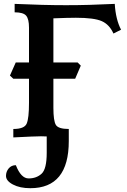

<svg xmlns="http://www.w3.org/2000/svg" viewBox="-20 -715 661 999"><path d="M337.9 0Q227.5 -5.9 193.4 -5.9Q162.6 -5.9 49.3 0V-43.9Q106.9 -43.9 118.9 -72Q130.9 -100.1 130.9 -179.7V-571.3Q130.9 -616.2 116 -633.5Q101.1 -650.9 56.2 -650.9V-694.8Q207.5 -688 323.7 -688Q442.4 -688 577.1 -694.8Q582 -613.8 609.9 -560.5L570.3 -540.5Q549.3 -587.4 509.5 -605Q469.7 -622.6 375 -622.6Q334.5 -622.6 257.8 -619.6V-153.8Q257.8 -86.9 270.5 -65.4Q283.2 -43.9 337.9 -43.9ZM371.1 -305.2H49.3L31.7 -321.8L62 -390.1H383.8L400.4 -373.5ZM137.7 264.2Q83.5 264.2 47.4 245.1Q11.2 226.1 11.2 200.2Q11.2 178.2 25.1 161.4Q39.1 144.5 62.5 144.5Q89.4 213.4 128.9 213.4Q169.4 213.4 196.3 189Q223.1 164.6 223.1 79.6V-39.1H337.9V19Q337.9 264.2 137.7 264.2Z"/></svg>

Font: Kelvinch
Style: Bold
Weight: 700
Designer: Paul James Miller
Foundry: High-Logic / Made with FontCreator
Version: Version 3.501;March 28, 2021;FontCreator 13.0.0.2683 64-bit